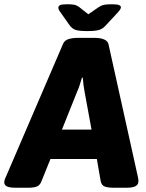

<svg xmlns="http://www.w3.org/2000/svg" viewBox="-53 -880 686 902"><path d="M22 2Q-9 2 -21 -4.5Q-33 -11 -33 -23Q-33 -31 -30 -39Q-27 -47 -22 -57L242 -671Q249 -690 268 -696Q287 -702 310 -702H395Q419 -702 436.5 -694.5Q454 -687 457 -671L593 -57Q595 -49 596.5 -40Q598 -31 597 -25Q596 -12 583 -5Q570 2 540 2H481Q455 2 439.5 -3.5Q424 -9 420 -29L402 -133H184L142 -29Q135 -10 120.5 -4Q106 2 80 2ZM310 -451 238 -271H377L344 -451Q341 -467 339 -483Q337 -499 336 -515H332Q327 -499 322 -482.5Q317 -466 310 -451ZM472 -860Q498 -860 506.5 -856Q515 -852 515 -846Q515 -842 512 -836.5Q509 -831 500 -821L447 -764Q431 -745 413 -739.5Q395 -734 356 -734Q319 -734 302 -739.5Q285 -745 272 -764L232 -821Q225 -830 223 -835.5Q221 -841 221 -843Q221 -852 229.5 -856Q238 -860 264 -860Q281 -860 294 -858Q307 -856 320 -846L362 -813L410 -846Q425 -856 439.5 -858Q454 -860 472 -860Z"/></svg>

Font: Asap ExtraBold
Style: Italic
Weight: 800
Italic angle: -6°
Designer: Pablo Cosgaya
Foundry: Omnibus-Type
Version: Version 3.001; ttfautohint (v1.8.4.7-5d5b)